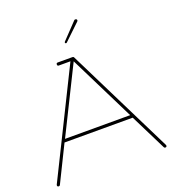

<svg xmlns="http://www.w3.org/2000/svg" viewBox="-143 -896 902 1008"><g transform="rotate(-20 308.0 -392.0)"><path d="M616 -3Q616 5 607 5Q602 5 600 0L500 -201H119L20 0Q18 5 13 5Q4 5 4 -3Q4 -5 5 -7L294 -591H229Q221 -591 221 -599.5Q221 -608 229 -608H312Q317 -608 319 -604L615 -7Q616 -5 616 -3ZM310 -585 128 -218H492ZM306 -688Q300 -688 300 -694Q300 -696 303 -699L386 -786Q388 -789 392 -789Q402 -789 402 -781Q402 -778 399 -775L311 -691Q308 -688 306 -688Z"/></g></svg>

Font: Flamenco Light
Style: Regular
Weight: 300
Designer: Luciano Vergara
Foundry: Luciano Vergara
Version: Version 1.003